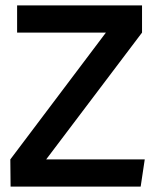

<svg xmlns="http://www.w3.org/2000/svg" viewBox="-20 -687 580 707"><path d="M370 -567H43V-667H503V-567L150 -100H513L498 0H19L18 -100Z"/></svg>

Font: Epunda Sans SemiBold
Style: Regular
Weight: 600
Designer: Simon Atzbach
Foundry: typofactur
Version: Version 2.204; ttfautohint (v1.8.4.7-5d5b)